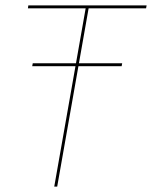

<svg xmlns="http://www.w3.org/2000/svg" viewBox="-20 -695 566 715"><path d="M100 -448.5H433L435 -459.5H102ZM182 0H193L310 -664H524L526 -675H85.5L84 -664H299Z"/></svg>

Font: Anybody Thin Thin
Style: Italic
Weight: 250
Italic angle: -10°
Version: Version 1.113;gftools[0.9.25]